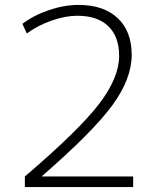

<svg xmlns="http://www.w3.org/2000/svg" viewBox="-20 -760 650 780"><path d="M294 -696Q246 -696 190 -676.5Q134 -657 89 -624L71 -663Q117 -698 179 -719Q241 -740 299 -740Q401 -740 458 -686.5Q515 -633 515 -537Q515 -440 436.5 -332.5Q358 -225 151 -45V-43H521V0H81V-43Q303 -233 383.5 -339Q464 -445 464 -533Q464 -611 420 -653.5Q376 -696 294 -696Z"/></svg>

Font: Mplus 1p Light
Style: Regular
Weight: 300
Version: Version 1.061